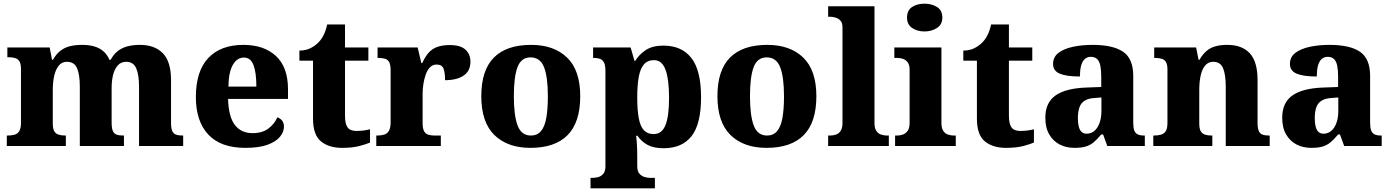

<svg xmlns="http://www.w3.org/2000/svg" viewBox="-20 -794 7562 1044"><path d="M17 0V-57H20Q43 -57 59 -61.5Q75 -66 84.5 -81Q94 -96 94 -125V-419Q94 -447 85.5 -460.5Q77 -474 61.5 -478.5Q46 -483 24 -483H20V-536H250L263 -469H268Q284 -498 306 -516Q328 -534 357.5 -542Q387 -550 427 -550Q464 -550 493 -541.5Q522 -533 542.5 -515Q563 -497 575 -469H582Q597 -498 620 -516Q643 -534 673 -542Q703 -550 741 -550Q821 -550 865.5 -504.5Q910 -459 910 -358V-127Q910 -97 916.5 -82Q923 -67 937 -62Q951 -57 973 -57H976V0H736V-323Q736 -388 720.5 -423Q705 -458 666 -458Q638 -458 620.5 -438.5Q603 -419 595 -387Q587 -355 587 -317V-128Q587 -97 593.5 -82Q600 -67 614 -62Q628 -57 650 -57H654V0H414V-323Q414 -388 399 -423Q384 -458 344 -458Q316 -458 299 -436.5Q282 -415 274.5 -380.5Q267 -346 267 -305V-122Q267 -94 275 -80.5Q283 -67 298 -62Q313 -57 335 -57H338V0Z M1314 10Q1180 10 1112.5 -62.5Q1045 -135 1045 -266Q1045 -407 1112.5 -478.5Q1180 -550 1303 -550Q1416 -550 1481 -489Q1546 -428 1546 -309V-256H1220Q1223 -159 1257 -114.5Q1291 -70 1354 -70Q1405 -70 1438.5 -94.5Q1472 -119 1488 -156Q1505 -150 1514.5 -137.5Q1524 -125 1524 -106Q1524 -77 1502.5 -50.5Q1481 -24 1435 -7Q1389 10 1314 10ZM1374 -323Q1374 -399 1358.5 -440Q1343 -481 1306 -481Q1269 -481 1246 -441Q1223 -401 1222 -323Z M1840 10Q1768 10 1725 -25.5Q1682 -61 1682 -149V-464H1608V-519Q1645 -519 1672 -534Q1699 -549 1713 -565Q1728 -580 1740 -604Q1752 -628 1759 -661H1856V-536H1983V-464H1856V-164Q1856 -122 1869.5 -102Q1883 -82 1918 -82Q1938 -82 1957 -84.5Q1976 -87 1992 -91V-19Q1975 -11 1936 -0.5Q1897 10 1840 10Z M2026 0V-57H2030Q2053 -57 2069 -62Q2085 -67 2094.5 -82.5Q2104 -98 2104 -129V-411Q2104 -441 2096.5 -455.5Q2089 -470 2074 -474.5Q2059 -479 2037 -479H2033V-536H2251L2271 -451H2276Q2291 -485 2310.5 -507Q2330 -529 2358 -539Q2386 -549 2426 -549Q2484 -549 2511 -524Q2538 -499 2538 -459Q2538 -408 2501 -383Q2464 -358 2400 -358Q2400 -399 2391.5 -421Q2383 -443 2354 -443Q2332 -443 2317.5 -427.5Q2303 -412 2294.5 -387.5Q2286 -363 2282 -336Q2278 -309 2278 -286V-124Q2278 -95 2286 -80.5Q2294 -66 2309 -61.5Q2324 -57 2343 -57H2377V0Z M2864 10Q2740 10 2668.5 -59.5Q2597 -129 2597 -271Q2597 -412 2665.5 -481Q2734 -550 2868 -550Q2992 -550 3063.5 -481Q3135 -412 3135 -271Q3135 -129 3066.5 -59.5Q2998 10 2864 10ZM2867 -57Q2901 -57 2921.5 -81Q2942 -105 2950.5 -153Q2959 -201 2959 -270Q2959 -376 2938 -429Q2917 -482 2865 -482Q2814 -482 2794 -429Q2774 -376 2774 -271Q2774 -166 2794.5 -111.5Q2815 -57 2867 -57Z M3191 230V173H3205Q3217 173 3232.5 169Q3248 165 3260 151.5Q3272 138 3272 111V-408Q3272 -440 3264 -454.5Q3256 -469 3242.5 -474Q3229 -479 3211 -479H3205V-536H3409L3430 -463H3434Q3456 -499 3492.5 -522.5Q3529 -546 3587 -546Q3687 -546 3739.5 -478.5Q3792 -411 3792 -265Q3792 -120 3740.5 -54Q3689 12 3588 12Q3535 12 3501.5 -6Q3468 -24 3446 -56H3439Q3441 -41 3442.5 -20Q3444 1 3444.5 21.5Q3445 42 3445 59V109Q3445 137 3457 150.5Q3469 164 3485 168.5Q3501 173 3512 173H3541V230ZM3534 -65Q3579 -65 3598.5 -113.5Q3618 -162 3618 -263Q3618 -361 3599 -414Q3580 -467 3536 -467Q3501 -467 3481 -443.5Q3461 -420 3453 -374.5Q3445 -329 3445 -265Q3445 -197 3453 -152.5Q3461 -108 3480.5 -86.5Q3500 -65 3534 -65Z M4148 10Q4024 10 3952.5 -59.5Q3881 -129 3881 -271Q3881 -412 3949.5 -481Q4018 -550 4152 -550Q4276 -550 4347.5 -481Q4419 -412 4419 -271Q4419 -129 4350.5 -59.5Q4282 10 4148 10ZM4151 -57Q4185 -57 4205.5 -81Q4226 -105 4234.5 -153Q4243 -201 4243 -270Q4243 -376 4222 -429Q4201 -482 4149 -482Q4098 -482 4078 -429Q4058 -376 4058 -271Q4058 -166 4078.5 -111.5Q4099 -57 4151 -57Z M4483 0V-57H4494Q4511 -57 4526.5 -62.5Q4542 -68 4551.5 -83Q4561 -98 4561 -125V-645Q4561 -671 4549 -683Q4537 -695 4521 -699Q4505 -703 4494 -703H4483V-760H4735V-125Q4735 -98 4744.5 -83Q4754 -68 4770 -62.5Q4786 -57 4802 -57H4813V0Z M4847 0V-57H4859Q4876 -57 4891 -63Q4906 -69 4916 -83.5Q4926 -98 4926 -126V-416Q4926 -441 4915.5 -455Q4905 -469 4890 -474Q4875 -479 4859 -479H4843V-536H5099V-125Q5099 -98 5108.5 -83Q5118 -68 5134 -62.5Q5150 -57 5166 -57H5177V0ZM5007 -623Q4967 -623 4939.5 -642Q4912 -661 4912 -698Q4912 -738 4939.5 -756Q4967 -774 5007 -774Q5046 -774 5075 -756Q5104 -738 5104 -698Q5104 -661 5075 -642Q5046 -623 5007 -623Z M5450 10Q5378 10 5335 -25.5Q5292 -61 5292 -149V-464H5218V-519Q5255 -519 5282 -534Q5309 -549 5323 -565Q5338 -580 5350 -604Q5362 -628 5369 -661H5466V-536H5593V-464H5466V-164Q5466 -122 5479.5 -102Q5493 -82 5528 -82Q5548 -82 5567 -84.5Q5586 -87 5602 -91V-19Q5585 -11 5546 -0.5Q5507 10 5450 10Z M5822 10Q5778 10 5742.5 -8Q5707 -26 5685.5 -62.5Q5664 -99 5664 -154Q5664 -236 5719.5 -275Q5775 -314 5887 -318L5968 -321V-375Q5968 -410 5963.5 -434.5Q5959 -459 5946.5 -472Q5934 -485 5911 -485Q5891 -485 5877.5 -472Q5864 -459 5858 -435Q5852 -411 5852 -378Q5779 -378 5742.5 -393.5Q5706 -409 5706 -446Q5706 -484 5735.5 -506.5Q5765 -529 5814 -539.5Q5863 -550 5921 -550Q6032 -550 6087 -512.5Q6142 -475 6142 -381V-128Q6142 -100 6147.5 -85Q6153 -70 6166 -63.5Q6179 -57 6201 -57H6205V0H6001L5978 -63H5968Q5946 -36 5926.5 -20Q5907 -4 5883 3Q5859 10 5822 10ZM5888 -67Q5913 -67 5931 -82.5Q5949 -98 5959 -126Q5969 -154 5969 -191V-264L5930 -261Q5897 -259 5877 -246Q5857 -233 5849 -209Q5841 -185 5841 -151Q5841 -124 5846 -105Q5851 -86 5861.5 -76.5Q5872 -67 5888 -67Z M6251 0V-57H6254Q6277 -57 6293.5 -62Q6310 -67 6319 -81.5Q6328 -96 6328 -125V-415Q6328 -443 6320 -456.5Q6312 -470 6297 -474.5Q6282 -479 6260 -479H6256V-536H6484L6497 -469H6502Q6519 -498 6539.5 -516Q6560 -534 6588 -542Q6616 -550 6654 -550Q6733 -550 6775.5 -504.5Q6818 -459 6818 -358V-127Q6818 -97 6824.5 -82Q6831 -67 6845 -62Q6859 -57 6881 -57H6884V0H6645V-323Q6645 -388 6630.5 -423Q6616 -458 6577 -458Q6549 -458 6532 -436.5Q6515 -415 6508 -380.5Q6501 -346 6501 -305V-122Q6501 -94 6509 -80.5Q6517 -67 6532 -62Q6547 -57 6569 -57H6572V0Z M7110 10Q7066 10 7030.5 -8Q6995 -26 6973.5 -62.5Q6952 -99 6952 -154Q6952 -236 7007.5 -275Q7063 -314 7175 -318L7256 -321V-375Q7256 -410 7251.5 -434.5Q7247 -459 7234.5 -472Q7222 -485 7199 -485Q7179 -485 7165.5 -472Q7152 -459 7146 -435Q7140 -411 7140 -378Q7067 -378 7030.5 -393.5Q6994 -409 6994 -446Q6994 -484 7023.5 -506.5Q7053 -529 7102 -539.5Q7151 -550 7209 -550Q7320 -550 7375 -512.5Q7430 -475 7430 -381V-128Q7430 -100 7435.5 -85Q7441 -70 7454 -63.5Q7467 -57 7489 -57H7493V0H7289L7266 -63H7256Q7234 -36 7214.5 -20Q7195 -4 7171 3Q7147 10 7110 10ZM7176 -67Q7201 -67 7219 -82.5Q7237 -98 7247 -126Q7257 -154 7257 -191V-264L7218 -261Q7185 -259 7165 -246Q7145 -233 7137 -209Q7129 -185 7129 -151Q7129 -124 7134 -105Q7139 -86 7149.5 -76.5Q7160 -67 7176 -67Z"/></svg>

Font: Noto Serif Tibetan ExtraBold
Style: Regular
Weight: 800
Version: Version 2.103